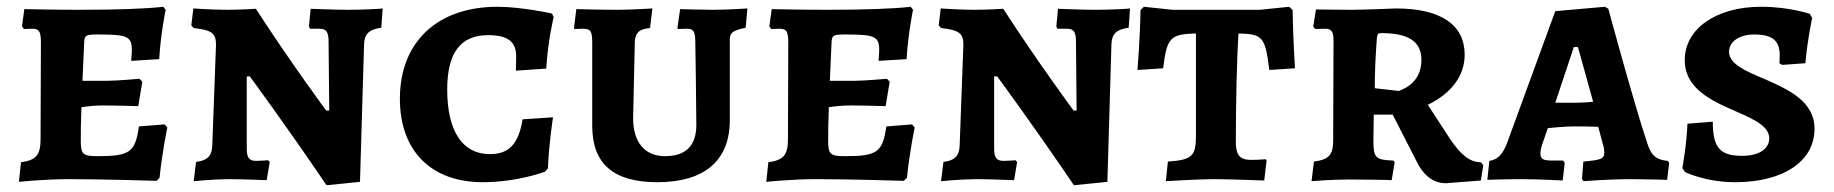

<svg xmlns="http://www.w3.org/2000/svg" viewBox="-20 -530 5427 568"><path d="M36 8C36 8 109 0 184 0C291 0 443 5 443 5L452 -4C460 -82 475 -153 475 -153L467 -162L391 -156C380 -80 365 -68 269 -68C224 -68 219 -74 219 -115C219 -136 219 -165 221 -213C235 -215 259 -218 283 -218C324 -218 389 -216 389 -216L401 -288L393 -297C393 -297 326 -291 298 -291H224L229 -404C230 -426 234 -428 270 -428C358 -428 370 -422 370 -381C370 -370 368 -350 368 -350L451 -355C455 -428 470 -501 470 -501L463 -510C413 -504 325 -501 211 -501C146 -501 52 -503 52 -503L45 -452L51 -444C51 -444 66 -445 75 -445C96 -445 101 -437 101 -403L100 -118C100 -72 87 -56 42 -50Z M954 -203H945C945 -203 837 -349 737 -504C737 -504 689 -501 652 -501C608 -501 552 -505 552 -505L546 -455L553 -447C606 -441 619 -432 619 -398L608 -100C607 -68 593 -55 560 -51L553 6C553 6 613 0 659 0C695 0 769 3 769 3L778 -51L773 -56C773 -56 748 -54 739 -54C717 -54 710 -63 710 -91V-304H719C719 -304 824 -162 946 18L1045 8L1057 -399C1058 -430 1072 -443 1108 -448L1112 -505C1112 -504 1052 -501 1011 -501C973 -501 899 -504 899 -504L894 -452L897 -445H925C944 -445 951 -437 952 -412Z M1408 9C1511 9 1592 -22 1592 -22L1601 -32C1603 -99 1616 -183 1616 -183L1526 -177C1514 -103 1485 -74 1429 -74C1349 -74 1303 -141 1303 -265C1303 -376 1344 -426 1424 -426C1482 -426 1507 -407 1507 -363C1507 -341 1506 -321 1506 -321L1596 -327C1601 -413 1618 -479 1618 -479L1613 -490C1613 -490 1522 -510 1452 -510C1274 -510 1163 -406 1163 -238C1163 -84 1255 9 1408 9Z M1925 9C2064 9 2139 -55 2139 -174V-410C2139 -434 2146 -439 2186 -448L2191 -505C2191 -505 2132 -501 2088 -501C2058 -501 1992 -503 1992 -503L1984 -447L1986 -444C1986 -444 2003 -445 2012 -445C2032 -445 2037 -437 2037 -403C2037 -403 2040 -212 2040 -161C2040 -99 2009 -68 1947 -68C1886 -68 1853 -111 1853 -180L1858 -407C1860 -433 1870 -444 1903 -447L1910 -505C1910 -505 1843 -501 1809 -501C1758 -501 1685 -503 1685 -503L1678 -447L1680 -444C1680 -444 1697 -445 1705 -445C1727 -445 1732 -438 1732 -403V-158C1732 -45 1795 9 1925 9Z M2247 8C2247 8 2320 0 2395 0C2502 0 2654 5 2654 5L2663 -4C2671 -82 2686 -153 2686 -153L2678 -162L2602 -156C2591 -80 2576 -68 2480 -68C2435 -68 2430 -74 2430 -115C2430 -136 2430 -165 2432 -213C2446 -215 2470 -218 2494 -218C2535 -218 2600 -216 2600 -216L2612 -288L2604 -297C2604 -297 2537 -291 2509 -291H2435L2440 -404C2441 -426 2445 -428 2481 -428C2569 -428 2581 -422 2581 -381C2581 -370 2579 -350 2579 -350L2662 -355C2666 -428 2681 -501 2681 -501L2674 -510C2624 -504 2536 -501 2422 -501C2357 -501 2263 -503 2263 -503L2256 -452L2262 -444C2262 -444 2277 -445 2286 -445C2307 -445 2312 -437 2312 -403L2311 -118C2311 -72 2298 -56 2253 -50Z M3165 -203H3156C3156 -203 3048 -349 2948 -504C2948 -504 2900 -501 2863 -501C2819 -501 2763 -505 2763 -505L2757 -455L2764 -447C2817 -441 2830 -432 2830 -398L2819 -100C2818 -68 2804 -55 2771 -51L2764 6C2764 6 2824 0 2870 0C2906 0 2980 3 2980 3L2989 -51L2984 -56C2984 -56 2959 -54 2950 -54C2928 -54 2921 -63 2921 -91V-304H2930C2930 -304 3035 -162 3157 18L3256 8L3268 -399C3269 -430 3283 -443 3319 -448L3323 -505C3323 -504 3263 -501 3222 -501C3184 -501 3110 -504 3110 -504L3105 -452L3108 -445H3136C3155 -445 3162 -437 3163 -412Z M3429 6C3429 6 3525 0 3572 0C3615 0 3720 4 3720 4L3727 -55L3724 -59C3724 -59 3704 -57 3681 -57C3648 -57 3636 -71 3636 -110C3636 -222 3639 -360 3644 -431C3715 -429 3723 -422 3735 -323L3811 -328C3811 -328 3805 -419 3804 -500L3794 -510L3707 -501H3449L3364 -510L3354 -500C3353 -421 3345 -323 3345 -323L3421 -328C3432 -419 3442 -429 3518 -431V-129C3518 -69 3508 -57 3435 -52Z M4258 12 4361 4 4368 -41 4361 -50C4328 -50 4302 -72 4271 -117L4204 -220C4274 -254 4313 -306 4313 -368C4313 -457 4242 -505 4110 -505C4110 -505 4014 -501 3979 -501C3947 -501 3873 -502 3873 -502L3865 -451L3871 -444C3871 -444 3888 -445 3900 -445C3919 -445 3925 -437 3925 -409L3924 -116C3924 -72 3912 -58 3867 -52L3860 6C3860 6 3919 1 3970 1C3994 1 4097 2 4097 3L4106 -50L4102 -55C4049 -57 4043 -63 4043 -114L4044 -191H4100L4167 -60C4190 -10 4220 12 4258 12ZM4118 -261 4047 -269C4047 -314 4049 -359 4053 -414C4054 -429 4056 -432 4067 -432C4147 -432 4185 -407 4185 -353C4185 -290 4140 -269 4118 -261Z M4665 6C4665 6 4736 0 4808 0C4846 0 4912 2 4912 2L4918 -48L4914 -54C4879 -57 4864 -71 4853 -107C4813 -226 4738 -504 4738 -504L4728 -510L4581 -497L4437 -103C4424 -72 4410 -58 4386 -54L4380 2C4380 2 4435 0 4481 0C4533 0 4603 4 4603 4L4609 -48L4604 -55H4573C4545 -55 4537 -59 4537 -77C4537 -81 4538 -88 4541 -99L4559 -151C4580 -153 4611 -156 4635 -156C4654 -156 4687 -156 4708 -155L4722 -103C4725 -94 4726 -86 4726 -80C4726 -60 4718 -57 4664 -52L4660 0ZM4581 -226 4636 -391H4648L4693 -229C4676 -227 4652 -226 4635 -226Z M5113 9C5256 9 5348 -53 5348 -149C5348 -230 5271 -265 5203 -295C5146 -319 5095 -340 5095 -377C5095 -407 5126 -428 5169 -428C5223 -428 5245 -410 5245 -367C5245 -355 5244 -343 5244 -343L5252 -338L5321 -343C5327 -414 5341 -477 5341 -477L5334 -489C5334 -489 5273 -510 5190 -510C5057 -510 4964 -445 4964 -352C4964 -276 5029 -239 5094 -210C5154 -183 5214 -162 5214 -121C5214 -89 5183 -69 5134 -69C5069 -69 5047 -92 5047 -170L4972 -164C4970 -104 4957 -33 4957 -33L4965 -21C4965 -21 5025 9 5113 9Z"/></svg>

Font: Alegreya SC
Style: Bold
Weight: 700
Designer: Juan Pablo del Peral
Foundry: Huerta Tipografica
Version: Version 2.007;PS 002.007;hotconv 1.0.88;makeotf.lib2.5.64775